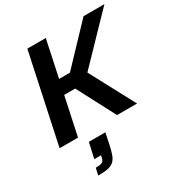

<svg xmlns="http://www.w3.org/2000/svg" viewBox="-219 -845 1218 1290"><g transform="rotate(-30 389.5 -199.5)"><path d="M34 0 181 -688H324L264 -405H348L617 -688H779L450 -347L635 0H480L325 -295H240L177 0ZM167 289 179 235Q204 235 217.5 232Q231 229 238 220.5Q245 212 248 196L252 180H199L226 61H354L336 147Q327 189 317 217Q307 245 289.5 261Q272 277 243 283Q214 289 167 289Z"/></g></svg>

Font: Saira Thin SemiBold
Style: Italic
Weight: 600
Italic angle: -12°
Version: Version 1.101